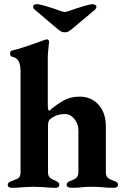

<svg xmlns="http://www.w3.org/2000/svg" viewBox="-20 -893 599 916"><path d="M17 0ZM17 -11Q17 -18 22.5 -22.5Q28 -27 40 -31Q61 -38 69 -44.5Q77 -51 78 -70V-550Q78 -581 70 -599Q62 -617 39 -622Q28 -624 28 -637Q28 -650 38 -652Q70 -659 116.5 -675.5Q163 -692 172 -695L191 -702Q198 -705 204 -705Q214 -705 214 -693Q214 -686 211.5 -666Q209 -646 208 -624V-393Q208 -369 214 -364Q249 -394 282.5 -413Q316 -432 360 -432Q415 -432 450 -393.5Q485 -355 485 -290V-72Q485 -53 493.5 -45.5Q502 -38 521 -31Q532 -28 537.5 -23.5Q543 -19 543 -11Q543 3 521 3Q488 3 466 0Q438 -2 419 -2Q399 -2 373 0Q355 3 323 3Q298 3 298 -12Q298 -25 319 -31Q336 -37 345 -45.5Q354 -54 354 -74V-271Q354 -303 334.5 -326Q315 -349 290 -349Q252 -349 222 -327Q214 -321 211.5 -313.5Q209 -306 209 -291V-72Q209 -54 217.5 -46Q226 -38 242 -32Q263 -24 263 -12Q263 3 245 3Q216 3 189 0Q157 -2 141 -2Q125 -2 93 0Q66 3 37 3Q17 3 17 -11ZM240 -767 147 -846Q138 -852 138 -861Q138 -873 157 -873Q179 -873 277 -838Q285 -836 289 -836Q293 -836 301 -838Q401 -873 421 -873Q429 -873 434.5 -869.5Q440 -866 440 -861Q440 -853 431 -845L338 -767Q318 -750 309.5 -744.5Q301 -739 289 -739Q277 -739 268.5 -744.5Q260 -750 240 -767Z"/></svg>

Font: EB Garamond
Style: Bold
Weight: 700
Designer: Georg Duffner and Octavio Pardo
Foundry: Georg Duffner
Version: Version 1.000; ttfautohint (v1.6)